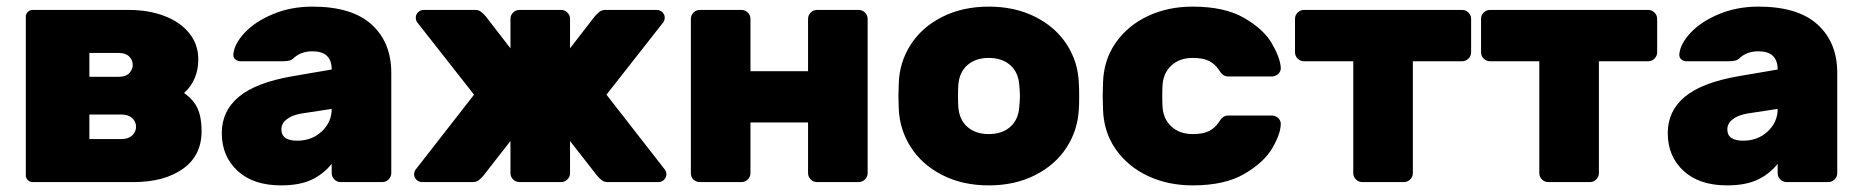

<svg xmlns="http://www.w3.org/2000/svg" viewBox="-20 -550 5623 580"><path d="M58 -20V-500Q58 -508 64 -514Q70 -520 78 -520H369Q428 -520 476 -502Q524 -484 551.5 -450Q579 -416 579 -371Q579 -308 536 -269Q565 -249 577 -222Q589 -195 589 -154Q589 -80 532.5 -40Q476 0 384 0H78Q70 0 64 -6Q58 -12 58 -20ZM250 -390V-318H339Q360 -318 370.5 -329Q381 -340 381 -354Q381 -368 370.5 -379Q360 -390 339 -390ZM347 -130Q368 -130 379.5 -141Q391 -152 391 -167Q391 -182 379.5 -193Q368 -204 347 -204H250V-130Z M982 -340Q982 -395 924 -395Q891 -395 870 -377Q862 -369 854 -367Q846 -365 834 -365H707Q697 -365 690.5 -371Q684 -377 685 -387Q688 -418 719.5 -451.5Q751 -485 805 -507.5Q859 -530 924 -530Q1043 -530 1102.5 -476Q1162 -422 1162 -330V-27Q1162 -16 1154 -8Q1146 0 1135 0H1009Q998 0 990 -8Q982 -16 982 -27V-55Q956 -23 920 -6.5Q884 10 829 10Q745 10 697.5 -34Q650 -78 650 -148Q650 -215 702 -258Q754 -301 865 -320ZM890 -207Q862 -202 846 -189.5Q830 -177 830 -159Q830 -125 878 -125Q922 -125 952 -153Q982 -181 982 -221Z M1988 -497Q1988 -489 1984 -483L1812 -264L1989 -37Q1993 -31 1993 -23Q1993 -14 1986 -7Q1979 0 1969 0H1816Q1805 0 1798 -5.5Q1791 -11 1784 -19L1702 -124V-27Q1702 -16 1694 -8Q1686 0 1675 0H1549Q1538 0 1530 -8Q1522 -16 1522 -27V-124L1440 -19Q1433 -11 1426 -5.5Q1419 0 1408 0H1255Q1245 0 1238 -7Q1231 -14 1231 -23Q1231 -31 1235 -37L1412 -264L1240 -483Q1236 -489 1236 -497Q1236 -506 1243 -513Q1250 -520 1260 -520H1415Q1426 -520 1433 -514.5Q1440 -509 1447 -501L1522 -404V-493Q1522 -504 1530 -512Q1538 -520 1549 -520H1675Q1686 -520 1694 -512Q1702 -504 1702 -493V-404L1777 -501Q1784 -509 1791 -514.5Q1798 -520 1809 -520H1964Q1974 -520 1981 -513Q1988 -506 1988 -497Z M2601 -493V-27Q2601 -16 2593 -8Q2585 0 2574 0H2448Q2437 0 2429 -8Q2421 -16 2421 -27V-180H2247V-27Q2247 -16 2239 -8Q2231 0 2220 0H2094Q2083 0 2075 -7.5Q2067 -15 2067 -27V-493Q2067 -504 2075 -512Q2083 -520 2094 -520H2220Q2231 -520 2239 -512Q2247 -504 2247 -493V-335H2421V-493Q2421 -504 2429 -512Q2437 -520 2448 -520H2574Q2585 -520 2593 -512Q2601 -504 2601 -493Z M2967 10Q2888 10 2827 -21Q2766 -52 2732 -104.5Q2698 -157 2695 -221L2694 -260L2695 -298Q2697 -362 2731 -415Q2765 -468 2826.5 -499Q2888 -530 2967 -530Q3046 -530 3107.5 -499Q3169 -468 3203 -415Q3237 -362 3239 -298Q3240 -288 3240 -260Q3240 -231 3239 -221Q3236 -157 3202 -104.5Q3168 -52 3107 -21Q3046 10 2967 10ZM3059 -226Q3061 -246 3061 -260Q3061 -274 3059 -294Q3056 -332 3031.5 -353.5Q3007 -375 2967 -375Q2927 -375 2902.5 -353.5Q2878 -332 2875 -294Q2874 -284 2874 -260Q2874 -236 2875 -226Q2878 -188 2902.5 -166.5Q2927 -145 2967 -145Q3007 -145 3031.5 -166.5Q3056 -188 3059 -226Z M3583 -145Q3614 -145 3632 -154Q3650 -163 3662 -181Q3668 -191 3674.5 -196Q3681 -201 3691 -201H3822Q3833 -201 3841 -193.5Q3849 -186 3849 -176Q3849 -147 3824 -103.5Q3799 -60 3739.5 -25Q3680 10 3583 10Q3508 10 3447.5 -18.5Q3387 -47 3350.5 -99Q3314 -151 3312 -220L3311 -260L3312 -300Q3314 -369 3350.5 -421Q3387 -473 3447.5 -501.5Q3508 -530 3583 -530Q3679 -530 3738 -496Q3797 -462 3822 -419Q3847 -376 3849 -346Q3850 -335 3841.5 -327Q3833 -319 3822 -319H3691Q3681 -319 3674.5 -324Q3668 -329 3662 -339Q3650 -357 3632 -366Q3614 -375 3583 -375Q3544 -375 3519.5 -353Q3495 -331 3492 -295Q3491 -285 3491 -260Q3491 -235 3492 -225Q3495 -189 3519.5 -167Q3544 -145 3583 -145Z M4424 -493V-392Q4424 -381 4416 -373Q4408 -365 4397 -365H4248V-27Q4248 -16 4240 -8Q4232 0 4221 0H4095Q4084 0 4076 -8Q4068 -16 4068 -27V-365H3919Q3908 -365 3900 -373Q3892 -381 3892 -392V-493Q3892 -504 3900 -512Q3908 -520 3919 -520H4397Q4408 -520 4416 -512Q4424 -504 4424 -493Z M4986 -493V-392Q4986 -381 4978 -373Q4970 -365 4959 -365H4810V-27Q4810 -16 4802 -8Q4794 0 4783 0H4657Q4646 0 4638 -8Q4630 -16 4630 -27V-365H4481Q4470 -365 4462 -373Q4454 -381 4454 -392V-493Q4454 -504 4462 -512Q4470 -520 4481 -520H4959Q4970 -520 4978 -512Q4986 -504 4986 -493Z M5350 -340Q5350 -395 5292 -395Q5259 -395 5238 -377Q5230 -369 5222 -367Q5214 -365 5202 -365H5075Q5065 -365 5058.5 -371Q5052 -377 5053 -387Q5056 -418 5087.5 -451.5Q5119 -485 5173 -507.5Q5227 -530 5292 -530Q5411 -530 5470.5 -476Q5530 -422 5530 -330V-27Q5530 -16 5522 -8Q5514 0 5503 0H5377Q5366 0 5358 -8Q5350 -16 5350 -27V-55Q5324 -23 5288 -6.5Q5252 10 5197 10Q5113 10 5065.5 -34Q5018 -78 5018 -148Q5018 -215 5070 -258Q5122 -301 5233 -320ZM5258 -207Q5230 -202 5214 -189.5Q5198 -177 5198 -159Q5198 -125 5246 -125Q5290 -125 5320 -153Q5350 -181 5350 -221Z"/></svg>

Font: Rubik
Style: Regular
Weight: 700
Designer: Hubert & Fischer
Foundry: Hubert & Fischer
Version: Version 1.100